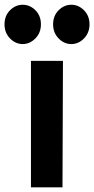

<svg xmlns="http://www.w3.org/2000/svg" viewBox="-66 -808 406 828"><path d="M67.5 0V-545.5H205.5L203.5 0ZM32 -618Q1 -618 -22.8 -642.2Q-46.5 -666.5 -46.5 -703Q-46.5 -740 -22.8 -763.8Q1 -787.5 32 -787.5Q63 -787.5 86.8 -763.8Q110.5 -740 110.5 -703Q110.5 -666.5 86.5 -642.2Q62.5 -618 32 -618ZM241.5 -618Q210.5 -618 186.8 -642.2Q163 -666.5 163 -703Q163 -740 186.8 -763.8Q210.5 -787.5 241.5 -787.5Q272.5 -787.5 296.2 -763.8Q320 -740 320 -703Q320 -666.5 296.2 -642.2Q272.5 -618 241.5 -618Z"/></svg>

Font: Spline Sans SemiBold
Style: Regular
Weight: 600
Designer: Eben Sorkin, Mirko Velimirovic
Foundry: Sorkin Type
Version: Version 1.000; ttfautohint (v1.8.3)